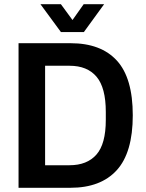

<svg xmlns="http://www.w3.org/2000/svg" viewBox="-20 -891 692 911"><path d="M172 -871H269L324 -796L377 -871H474L378 -739H269ZM68 0V-686H315Q459 -686 534.5 -603.5Q610 -521 610 -344Q610 -167 534 -83.5Q458 0 314 0ZM194 -107H310Q393 -107 437.5 -157.5Q482 -208 482 -322V-360Q482 -475 438 -527Q394 -579 310 -579H194Z"/></svg>

Font: Archivo SemiCondensed SemiBold
Style: Regular
Weight: 600
Width: 4
Designer: Hector Gatti
Foundry: Omnibus-Type
Version: Version 2.001; ttfautohint (v1.8.3)